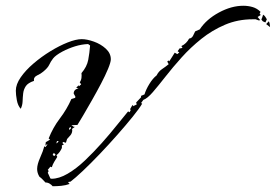

<svg xmlns="http://www.w3.org/2000/svg" viewBox="-20 -623 958 667"><path d="M163 24Q159 19 152.5 15Q146 11 138 11Q133 6 128 0.5Q123 -5 117 -9Q109 -22 109 -36Q109 -52 119.5 -75.5Q130 -99 134 -115L138 -112L144 -120V-123L138 -117V-119L139 -129L154 -138L149 -142Q164 -180 188 -211.5Q212 -243 228 -279L241 -283L242 -287L236 -298Q236 -306 241 -310.5Q246 -315 253 -315L246 -318L245 -319L254 -327V-323L262 -330L257 -337Q262 -344 263 -352.5Q264 -361 263 -369Q282 -391 286.5 -415Q291 -439 293 -465L286 -470Q263 -469 240.5 -462Q218 -455 197 -444Q173 -431 164.5 -420Q156 -409 151 -398Q146 -387 130 -374Q122 -367 109 -361Q96 -355 98 -342Q77 -335 69.5 -323.5Q62 -312 60.5 -298.5Q59 -285 58.5 -271Q58 -257 52 -245Q42 -256 38.5 -275Q35 -294 35 -308Q35 -330 52 -354.5Q69 -379 96.5 -402.5Q124 -426 155 -445Q186 -464 215 -475.5Q244 -487 264 -487Q282 -487 306 -478.5Q330 -470 347.5 -454Q365 -438 365 -417Q365 -407 355.5 -384Q346 -361 331 -332.5Q316 -304 299.5 -275Q283 -246 269.5 -223Q256 -200 249 -189L228 -188L237 -182L241 -183L230 -175L231 -171Q231 -161 225 -153.5Q219 -146 213 -140L209 -127L199 -130L197 -126L202 -121L195 -118V-109Q192 -102 187 -95Q182 -88 176 -84L179 -78Q174 -70 168.5 -61Q163 -52 160 -42L155 -44L146 -33L149 -29L146 -23L155 -3L159 -2Q185 -2 215 -19.5Q245 -37 275 -65.5Q305 -94 333.5 -126Q362 -158 385.5 -187.5Q409 -217 425 -236L430 -233L434 -240L432 -244L440 -258L443 -257Q443 -256 442 -256Q441 -256 441 -255L442 -254L455 -260L453 -267L470 -285V-290L482 -295Q487 -312 499 -331.5Q511 -351 524 -361Q531 -375 543 -383Q555 -391 566 -400L561 -409L565 -413L568 -410Q573 -418 578 -425.5Q583 -433 587 -440L596 -435L603 -441L597 -445L604 -455H608L614 -457L610 -463Q619 -467 626 -474Q633 -481 637 -489Q646 -490 650.5 -498.5Q655 -507 658 -514L674 -521Q697 -556 740.5 -579.5Q784 -603 825 -603Q842 -603 857.5 -598.5Q873 -594 885 -582L882 -575L886 -571L875 -564L884 -553L879 -552L868 -556H858Q806 -556 761.5 -537Q717 -518 679.5 -488Q642 -458 611 -423.5Q580 -389 555 -357Q530 -325 511 -303Q492 -281 478 -276L470 -265L474 -263Q464 -246 441 -217.5Q418 -189 388 -155Q358 -121 326.5 -88Q295 -55 268 -29.5Q241 -4 225 8L218 9L217 11L222 16Q208 21 193 22.5Q178 24 163 24ZM902 -545 893 -549 888 -555Q890 -560 891.5 -564Q893 -568 894 -572Q899 -569 901.5 -565Q904 -561 907 -556ZM918 -529 905 -539 906 -541 914 -549Q916 -545 917 -540Q918 -535 918 -530ZM221 -171 227 -178 225 -182 220 -178ZM177 -125Q180 -127 184 -133H178L176 -126ZM168 -81 171 -83 173 -86 167 -92 163 -85Z"/></svg>

Font: Kolker Brush
Style: Regular
Weight: 400
Designer: Robert E. Leuschke
Foundry: Robert E. Leuschke
Version: Version 1.010; ttfautohint (v1.8.3)